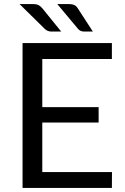

<svg xmlns="http://www.w3.org/2000/svg" viewBox="-20 -929 618 949"><path d="M533 0H91.5V-716H533V-637.5H189V-399.5H467.5V-323.5H189V-78.5H533.5ZM282.5 -773H234.5Q214.5 -773 201 -786.5L76.5 -909H144.5Q160 -909 170.8 -903.5Q181.5 -898 190 -887ZM439 -773H396Q376.5 -773 365.5 -786.5L263 -909H321.5Q353 -909 365 -887Z"/></svg>

Font: Verano Sans
Style: Regular
Weight: 400
Designer: Lukasz Dziedzic with Adam Twardoch and Botio Nikoltchev
Foundry: tyPoland Lukasz Dziedzic
Version: Version 3.001;December 28, 2019;FontCreator 12.0.0.2547 64-b